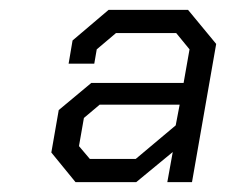

<svg xmlns="http://www.w3.org/2000/svg" viewBox="-20 -720 458 389"><path d="M84 -411 99 -497 165 -552H352L364 -620L337 -653H215L176 -620L171 -591H119L127 -638L200 -700H361L418 -631L369 -351H319L330 -412L256 -351H133ZM255 -398 336 -466 344 -508H182L150 -481L140 -424L162 -398Z"/></svg>

Font: Chakra Petch Light
Style: Italic
Weight: 300
Italic angle: -10°
Designer: Katatrad Aksorn Co.,Ltd.
Foundry: Cadson Demak Co.,Ltd.
Version: Version 1.000; ttfautohint (v1.6)